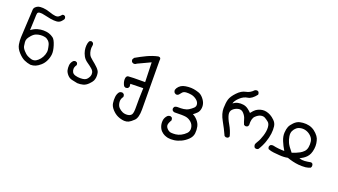

<svg xmlns="http://www.w3.org/2000/svg" viewBox="-62 -956 3123 1773"><g transform="rotate(20 1500.0 -70.0)"><path d="M197.3 97.7Q164.1 92.8 134.3 79.1Q104.5 65.4 72.3 30.3Q40 -4.9 33.7 -42.5Q27.3 -80.1 29.3 -113.3Q31.2 -146.5 34.7 -220.7Q38.1 -294.9 40.5 -330.6Q43 -366.2 43 -384.3Q43 -402.3 56.6 -415Q70.3 -427.7 85 -432.1Q99.6 -436.5 129.4 -435.1Q159.2 -433.6 197.8 -420.4Q236.3 -407.2 258.3 -405.3Q280.3 -403.3 293.9 -414.1Q307.6 -424.8 313 -432.6Q318.4 -440.4 332 -439.5L344.7 -432.6Q351.6 -422.9 350.6 -408.2Q343.8 -394.5 328.1 -378.9Q312.5 -363.3 287.1 -361.3Q261.7 -359.4 229 -364.7Q196.3 -370.1 165.5 -377.9Q134.8 -385.7 115.2 -383.8Q95.7 -381.8 92.8 -367.7Q89.8 -353.5 89.8 -321.8Q89.8 -290 85 -202.1Q115.2 -224.6 145 -233.4Q174.8 -242.2 205.1 -241.7Q235.4 -241.2 258.3 -233.9Q281.2 -226.6 301.8 -211.4Q322.3 -196.3 338.4 -144.5Q354.5 -92.8 351.1 -60.1Q347.7 -27.3 333 3.9Q318.4 35.2 293.5 57.1Q268.6 79.1 246.1 88.4Q223.6 97.7 197.3 97.7ZM231.4 42Q252.9 29.3 269.5 8.8Q286.1 -11.7 295.4 -38.6Q304.7 -65.4 301.8 -87.9Q298.8 -110.4 293 -132.3Q287.1 -154.3 271.5 -169.4Q255.9 -184.6 236.3 -189Q216.8 -193.4 193.8 -191.9Q170.9 -190.4 149.9 -182.1Q128.9 -173.8 109.4 -151.4Q89.8 -128.9 83.5 -114.3Q77.1 -99.6 78.6 -81.5Q80.1 -63.5 83.5 -44.4Q86.9 -25.4 108.4 -2Q129.9 21.5 145.5 29.8Q161.1 38.1 184.1 45.4Q207 52.7 231.4 42Z M662.1 109.4Q634.8 103.5 607.9 98.1Q581.1 92.8 561.5 70.8Q542 48.8 537.1 27.8Q532.2 6.8 534.2 -19.5Q536.1 -45.9 555.7 -67.4Q566.4 -77.1 581.1 -75.2L593.8 -69.3Q601.6 -59.6 600.6 -45.9Q585 -23.4 584.5 -4.4Q584 14.6 592.8 29.3Q601.6 43.9 624 50.3Q646.5 56.6 671.4 56.6Q696.3 56.6 712.4 51.8Q728.5 46.9 739.3 33.7Q750 20.5 755.9 5.4Q761.7 -9.8 758.3 -28.3Q754.9 -46.9 734.9 -64Q714.8 -81.1 686.5 -100.6Q658.2 -120.1 644 -146.5Q629.9 -172.9 625 -198.2Q620.1 -223.6 622.1 -248Q624 -272.5 632.8 -290Q642.6 -299.8 657.2 -298.8L669.9 -291Q678.7 -280.3 675.8 -264.6Q670.9 -241.2 674.3 -218.3Q677.7 -195.3 686.5 -177.2Q695.3 -159.2 724.1 -136.7Q752.9 -114.3 777.8 -89.8Q802.7 -65.4 806.6 -43.9Q810.5 -22.5 808.6 -2.4Q806.6 17.6 799.3 33.2Q792 48.8 768.1 72.8Q744.1 96.7 717.8 103.5Q691.4 110.4 662.1 109.4Z M1187.5 288.1Q1153.3 285.2 1123 271.5Q1092.8 257.8 1066.4 229Q1040 200.2 1035.6 169.9Q1031.2 139.6 1034.2 109.4Q1037.1 79.1 1054.7 56.6Q1067.4 46.9 1083 47.9L1098.6 55.7Q1107.4 67.4 1105.5 84Q1085 110.4 1088.9 142.1Q1092.8 173.8 1109.4 191.4Q1126 209 1148.4 218.8Q1170.9 228.5 1197.8 225.6Q1224.6 222.7 1236.8 205.6Q1249 188.5 1247.6 125Q1246.1 61.5 1251 -55.7L1125 -52.7L1127.9 -26.4L1120.1 -11.7Q1110.4 -2.9 1093.8 -3.9L1079.1 -11.7Q1060.5 -43 1061 -75.2Q1061.5 -107.4 1083.5 -110.8Q1105.5 -114.3 1248 -114.3L1242.2 -306.6L1117.2 -248Q1104.5 -236.3 1087.9 -238.3L1073.2 -245.1Q1063.5 -255.9 1065.4 -272.5L1076.2 -290Q1125 -318.4 1176.3 -342.8Q1227.5 -367.2 1282.2 -378.9Q1311.5 -379.9 1304.7 -344.7Q1307.6 53.7 1307.6 134.3Q1307.6 214.8 1278.3 243.2Q1249 271.5 1230 280.3Q1210.9 289.1 1187.5 288.1Z M1621.1 297.9Q1603.5 293.9 1586.9 286.6Q1570.3 279.3 1553.2 262.7Q1536.1 246.1 1527.3 219.7Q1518.6 193.4 1521.5 164.1Q1524.4 134.8 1546.9 111.3Q1559.6 100.6 1577.1 101.6L1590.8 108.4Q1598.6 118.2 1597.7 134.8Q1577.1 168.9 1577.1 187.5Q1577.1 206.1 1594.7 223.6Q1612.3 241.2 1632.3 243.2Q1652.3 245.1 1677.2 242.7Q1702.1 240.2 1728 227.1Q1753.9 213.9 1774.9 192.4Q1795.9 170.9 1792 138.7Q1788.1 106.4 1764.2 85Q1740.2 63.5 1710.9 58.1Q1681.6 52.7 1598.6 55.7Q1587.9 54.7 1579.1 46.9Q1570.3 37.1 1572.3 22.5L1579.1 8.8Q1593.8 -1 1614.3 0Q1639.6 1 1667.5 -2.4Q1695.3 -5.9 1716.3 -19Q1737.3 -32.2 1754.4 -48.3Q1771.5 -64.5 1767.1 -87.4Q1762.7 -110.4 1739.7 -127.9Q1716.8 -145.5 1689.5 -150.9Q1662.1 -156.2 1636.7 -154.3Q1611.3 -152.3 1599.6 -137.2Q1587.9 -122.1 1579.1 -112.3Q1569.3 -103.5 1554.7 -104.5L1540 -112.3Q1529.3 -124 1530.3 -141.6Q1536.1 -161.1 1552.2 -177.2Q1568.4 -193.4 1589.4 -200.2Q1610.4 -207 1639.2 -209Q1668 -210.9 1691.9 -207Q1715.8 -203.1 1742.2 -194.3Q1768.6 -185.5 1790.5 -159.2Q1812.5 -132.8 1818.8 -107.4Q1825.2 -82 1819.8 -57.1Q1814.5 -32.2 1800.3 -17.6Q1786.1 -2.9 1763.7 13.7Q1787.1 23.4 1810.5 49.3Q1834 75.2 1840.8 106.9Q1847.7 138.7 1843.8 172.4Q1839.8 206.1 1812.5 233.4Q1785.2 260.7 1750.5 277.3Q1715.8 293.9 1682.6 298.3Q1649.4 302.7 1621.1 297.9Z M2418 114.3 2404.3 107.4Q2396.5 95.7 2396.5 81.1Q2397.5 70.3 2413.6 45.4Q2429.7 20.5 2443.8 -24.9Q2458 -70.3 2456.1 -106.9Q2454.1 -143.6 2436 -158.2Q2418 -172.9 2400.4 -183.1Q2382.8 -193.4 2358.4 -188.5Q2334 -183.6 2308.1 -158.7Q2282.2 -133.8 2286.1 -69.3L2279.3 -55.7Q2269.5 -47.9 2254.9 -48.8L2241.2 -55.7Q2230.5 -80.1 2223.6 -106.4Q2216.8 -132.8 2194.3 -157.7Q2171.9 -182.6 2141.1 -175.8Q2110.4 -168.9 2089.4 -148.4Q2068.4 -127.9 2075.7 -94.2Q2083 -60.5 2111.3 -12.2Q2139.6 36.1 2153.3 89.8L2146.5 102.5Q2136.7 111.3 2121.1 109.4L2107.4 102.5Q2079.1 40 2044.4 -21.5Q2009.8 -83 2010.7 -136.7Q2011.7 -190.4 2021.5 -223.6Q2031.2 -256.8 2070.8 -298.8Q2110.4 -340.8 2151.9 -348.1Q2193.4 -355.5 2223.6 -388.7Q2233.4 -396.5 2248 -395.5L2261.7 -388.7Q2269.5 -377 2268.6 -362.3Q2227.5 -308.6 2188 -303.2Q2148.4 -297.9 2114.3 -266.1Q2080.1 -234.4 2072.3 -205.1Q2094.7 -221.7 2119.6 -227.1Q2144.5 -232.4 2171.4 -228.5Q2198.2 -224.6 2219.7 -208.5Q2241.2 -192.4 2254.9 -177.7Q2278.3 -208 2293 -218.3Q2307.6 -228.5 2322.8 -234.4Q2337.9 -240.2 2355.5 -242.7Q2373 -245.1 2393.6 -240.7Q2414.1 -236.3 2435.1 -225.1Q2456.1 -213.9 2479 -191.4Q2502 -168.9 2506.3 -137.2Q2510.7 -105.5 2505.9 -65.4Q2501 -25.4 2484.9 20.5Q2468.8 66.4 2442.4 107.4Q2433.6 115.2 2418 114.3Z M2840.8 118.2Q2810.5 115.2 2781.7 108.4Q2752.9 101.6 2725.6 91.8Q2707 95.7 2686.5 96.7Q2666 97.7 2640.6 95.7Q2615.2 93.8 2585.9 90.8Q2556.6 87.9 2531.2 77.1Q2523.4 67.4 2524.4 52.7L2531.2 39.1Q2544.9 29.3 2562.5 32.2Q2587.9 38.1 2616.2 41Q2644.5 43.9 2672.9 43.9Q2648.4 3.9 2631.3 -38.1Q2614.3 -80.1 2616.7 -116.7Q2619.1 -153.3 2628.4 -175.3Q2637.7 -197.3 2662.6 -222.7Q2687.5 -248 2716.8 -254.9Q2746.1 -261.7 2777.8 -259.8Q2809.6 -257.8 2835.9 -245.6Q2862.3 -233.4 2884.8 -210.4Q2907.2 -187.5 2915 -168.5Q2922.9 -149.4 2926.8 -124Q2930.7 -98.6 2926.8 -69.8Q2922.9 -41 2913.6 -19.5Q2904.3 2 2889.2 17.1Q2874 32.2 2858.9 41.5Q2843.8 50.8 2827.1 59.6Q2854.5 68.4 2880.4 66.4Q2906.2 64.5 2942.4 57.6L2956.1 64.5Q2963.9 75.2 2961.9 90.8L2956.1 104.5Q2933.6 115.2 2908.2 118.2Q2872.1 121.1 2840.8 118.2ZM2779.3 22.5Q2798.8 14.6 2816.4 4.9Q2834 -4.9 2850.6 -21.5Q2867.2 -38.1 2872.1 -65.9Q2877 -93.8 2873 -121.6Q2869.1 -149.4 2848.1 -170.4Q2827.1 -191.4 2801.3 -200.7Q2775.4 -210 2748.5 -206.5Q2721.7 -203.1 2704.1 -188.5Q2686.5 -173.8 2676.3 -152.3Q2666 -130.9 2670.9 -99.6Q2675.8 -68.4 2688.5 -40.5Q2701.2 -12.7 2742.2 36.1Z"/></g></svg>

Font: JasonHandwriting1
Style: Regular
Weight: 400
Version: Version 1.48.20